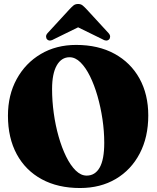

<svg xmlns="http://www.w3.org/2000/svg" viewBox="-20 -936 791 966"><path d="M363 -710Q474.5 -710 556 -665.5Q637.5 -621 681.8 -541Q726 -461 726 -355Q726 -246 683 -163.8Q640 -81.5 562.8 -35.8Q485.5 10 382.5 10Q271.5 10 190 -34.2Q108.5 -78.5 64.2 -160.2Q20 -242 20 -354Q20 -458 64 -538.2Q108 -618.5 185.2 -664.2Q262.5 -710 363 -710ZM504.5 -217.5Q504.5 -276 495.5 -336.5Q486.5 -397 470.5 -452.8Q454.5 -508.5 432.8 -552.5Q411 -596.5 385 -622.2Q359 -648 330 -648Q289 -648 265.5 -606.8Q242 -565.5 242 -487.5Q242 -428 250.5 -366.5Q259 -305 275 -248.8Q291 -192.5 312.8 -148.2Q334.5 -104 360.8 -78.2Q387 -52.5 416 -52.5Q458.5 -52.5 481.5 -93Q504.5 -133.5 504.5 -217.5ZM252.5 -739.5Q230 -725.5 217.5 -737.5Q212.5 -742 211.8 -751Q211 -760 219.5 -769.5L328.5 -888Q340 -900.5 349.2 -908.2Q358.5 -916 373 -916Q387 -916 396.2 -908.2Q405.5 -900.5 417 -888L526 -769.5Q534.5 -760 534 -751Q533.5 -742 528.5 -737.5Q515.5 -725.5 493.5 -739.5L373 -798.5Z"/></svg>

Font: Fraunces 144pt S050 Black
Style: Regular
Weight: 900
Version: Version 1.000; ttfautohint (v1.8.3)